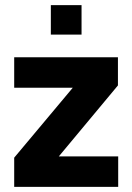

<svg xmlns="http://www.w3.org/2000/svg" viewBox="-20 -724 512 744"><path d="M35 0V-113L262 -384H35V-502H437V-393L208 -118H438V0ZM177 -590V-704H296V-590Z"/></svg>

Font: Cairo Play
Style: Bold
Weight: 700
Version: Version 3.119